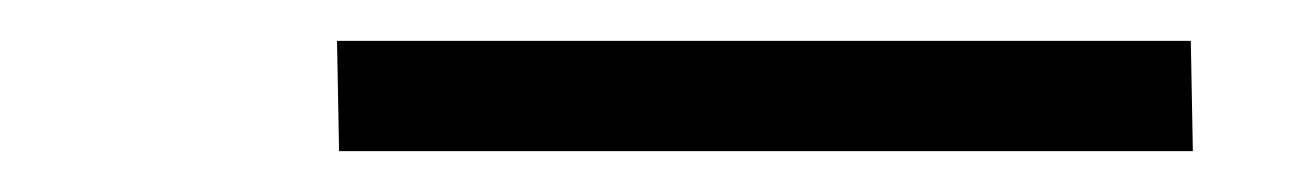

<svg xmlns="http://www.w3.org/2000/svg" viewBox="-20 -717 640 94"><path d="M146 -643 145 -697H563L564 -643Z"/></svg>

Font: Iosevka Light Extended
Style: Italic
Weight: 300
Width: 7
Italic angle: -9°
Monospace: yes
Designer: Belleve Invis
Foundry: Belleve Invis
Version: Version 32.5.0; ttfautohint (v1.8.4)